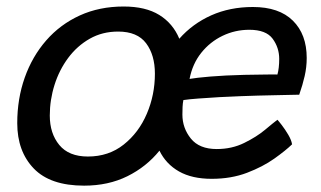

<svg xmlns="http://www.w3.org/2000/svg" viewBox="-20 -555 987 590"><path d="M238.5 15.5Q134.5 15.5 83.8 -37.2Q33 -90 33 -176.5Q33 -251.5 56 -316.5Q79 -381.5 122 -430.8Q165 -480 225.2 -507.5Q285.5 -535 360 -535Q427.5 -535 469.5 -509Q511.5 -483 531 -436Q571.5 -482 629 -507.8Q686.5 -533.5 757 -533.5Q837.5 -533.5 880 -491.5Q922.5 -449.5 922.5 -377Q922.5 -348.5 916.2 -321.2Q910 -294 899.5 -264Q895 -264 875.2 -263.5Q855.5 -263 827.8 -262.5Q800 -262 771.5 -261.2Q743 -260.5 720.5 -259.5Q689 -258.5 654 -256.5Q619 -254.5 589.2 -252.2Q559.5 -250 543.5 -247.5Q541.5 -237.5 541 -226Q540.5 -214.5 540.5 -203Q540.5 -161.5 566.5 -129.2Q592.5 -97 646 -97Q692.5 -97 730.5 -115.8Q768.5 -134.5 794.5 -156.2Q820.5 -178 832.5 -187Q836 -183.5 846 -170.5Q856 -157.5 865.8 -141Q875.5 -124.5 877.5 -111.5Q858 -92.5 822.8 -67.5Q787.5 -42.5 739 -24Q690.5 -5.5 630.5 -5.5Q570 -5.5 530 -28.2Q490 -51 470 -92Q430 -42.5 371.5 -13.5Q313 15.5 238.5 15.5ZM562.5 -312.5Q582 -316 626.5 -319.8Q671 -323.5 731 -325Q766 -325.5 796.8 -326Q827.5 -326.5 832.5 -326Q838 -345.5 838 -374Q838 -408.5 817.8 -436Q797.5 -463.5 746 -463.5Q702.5 -463.5 664 -445Q625.5 -426.5 598.5 -392.8Q571.5 -359 562.5 -312.5ZM250 -74Q314 -74 360.2 -110.8Q406.5 -147.5 431.2 -205.5Q456 -263.5 456 -328.5Q456 -386 429 -422Q402 -458 343 -458Q294.5 -458 255.8 -436Q217 -414 189.5 -377Q162 -340 147.5 -294Q133 -248 133 -200Q133 -145 162.2 -109.5Q191.5 -74 250 -74Z"/></svg>

Font: Grandstander
Style: Italic
Weight: 400
Italic angle: -15°
Designer: Tyler Finck
Foundry: Etcetera Type Co
Version: Version 1.200; ttfautohint (v1.8.3)